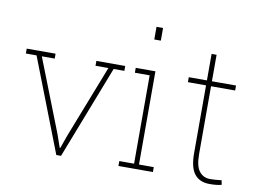

<svg xmlns="http://www.w3.org/2000/svg" viewBox="-81 -885 1379 1018"><g transform="rotate(10 608.5 -376.0)"><path d="M277.8 0 83 -502H25.4V-528.3H180.7V-502H111.3L264.2 -111.8L289.1 -40.5H292L317.4 -111.8L469.7 -502H400.4V-528.3H555.7V-502H498L303.2 0Z M612.3 0V-26.4H691.9V-502H612.3V-528.3H718.3V-26.4H797.9V0ZM683.1 -693.4V-761.7H718.3V-693.4Z M1104 10.3Q1050.8 10.3 1023.2 -24.4Q995.6 -59.1 995.6 -136.2V-501.5H897.9V-528.3H995.6V-670.9H1022.5V-528.3H1152.3V-501.5H1022.5V-136.2Q1022.5 -71.3 1044.4 -43.7Q1066.4 -16.1 1102.5 -16.1Q1118.2 -16.1 1130.4 -17.1Q1142.6 -18.1 1164.1 -20.5L1168.9 3.4Q1154.3 7.3 1138.9 8.8Q1123.5 10.3 1104 10.3Z"/></g></svg>

Font: Roboto Slab LO Thin
Style: Regular
Weight: 250
Designer: Google
Version: Version 2.00;September 28, 2018;FontCreator 11.5.0.2427 64-b